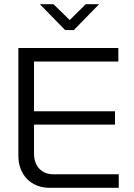

<svg xmlns="http://www.w3.org/2000/svg" viewBox="-20 -900 643 920"><path d="M68 -670V-153C68 -62 129 0 218 0H549V-65H235C179 -65 143 -104 143 -164V-303H531V-367H143V-605H547V-670ZM171 -880 292 -756H334L455 -880H391L314 -804L236 -880Z"/></svg>

Font: LT Wave Alt Light
Style: Regular
Weight: 300
Designer: Daniel Lyons
Version: Version 2.5 (Glyphs App)